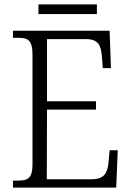

<svg xmlns="http://www.w3.org/2000/svg" viewBox="-20 -854 598 874"><path d="M155 -790H421V-834H155ZM39 0H509L516 -170H479L474 -115C469 -65 454 -38 396 -38H193L194 -355H417V-393H194V-676H370C427 -676 440 -649 444 -596L448 -544H485L479 -714H39V-682H62C107 -682 128 -672 128 -603V-108C128 -42 107 -32 62 -32H39Z"/></svg>

Font: Noto Serif Khmer SemiCondensed Light
Style: Regular
Weight: 300
Width: 4
Designer: Danh Hong and the Monotype Design Team
Foundry: Monotype Imaging Inc.
Version: Version 2.004